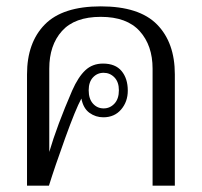

<svg xmlns="http://www.w3.org/2000/svg" viewBox="-20 -584 635 604"><path d="M65 -350Q65 -450 121 -507Q177 -564 297 -564Q418 -564 474 -507Q530 -450 530 -350V0H460V-368Q460 -441 419.5 -486Q379 -531 297 -531Q215 -531 175 -486.5Q135 -442 135 -368V-106Q159 -188 207 -299Q226 -342 248.5 -363Q271 -384 304 -384Q343 -384 362.5 -360.5Q382 -337 382 -299Q382 -264 361 -239.5Q340 -215 305 -215Q281 -215 261.5 -229Q242 -243 236 -274Q218 -241 185 -149.5Q152 -58 134 0H65ZM354 -300Q354 -326 340 -340.5Q326 -355 306 -355Q286 -355 272.5 -340.5Q259 -326 259 -300Q259 -273 272.5 -258Q286 -243 306 -243Q326 -243 340 -258Q354 -273 354 -300Z"/></svg>

Font: Trirong Light
Style: Regular
Weight: 300
Designer: Katatrad Team
Foundry: CadsonDemak
Version: Version 1.001